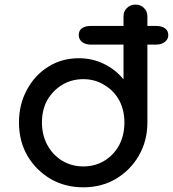

<svg xmlns="http://www.w3.org/2000/svg" viewBox="-20 -801 743 825"><path d="M369.1 -609.4Q346.7 -609.4 332 -621.1Q318.4 -632.8 318.4 -649.4Q318.4 -669.9 332 -679.7Q346.7 -689.5 369.1 -689.5Q462.9 -689.5 651.4 -689.5Q673.8 -689.5 688.5 -679.7Q703.1 -669.9 703.1 -649.4Q703.1 -632.8 688.5 -621.1Q673.8 -609.4 651.4 -609.4Q556.6 -609.4 369.1 -609.4ZM337.9 3.9Q259.8 3.9 197.3 -32.2Q134.8 -69.3 97.7 -131.8Q61.5 -195.3 61.5 -274.4Q61.5 -352.5 95.7 -415Q128.9 -477.5 186.5 -513.7Q245.1 -550.8 318.4 -550.8Q377 -550.8 426.8 -526.4Q476.6 -502 510.7 -460Q510.7 -549.8 510.7 -730.5Q510.7 -752.9 525.4 -766.6Q540 -781.2 561.5 -781.2Q585 -781.2 598.6 -766.6Q613.3 -752.9 613.3 -730.5Q613.3 -578.1 613.3 -274.4Q613.3 -195.3 576.2 -131.8Q540 -69.3 477.5 -32.2Q416 3.9 337.9 3.9ZM337.9 -85.9Q388.7 -85.9 428.7 -110.4Q468.8 -134.8 492.2 -177.7Q514.6 -220.7 514.6 -274.4Q514.6 -328.1 492.2 -370.1Q468.8 -412.1 428.7 -435.5Q388.7 -460.9 337.9 -460.9Q288.1 -460.9 247.1 -436.5Q207 -412.1 182.6 -370.1Q160.2 -328.1 160.2 -274.4Q160.2 -220.7 183.6 -177.7Q207 -134.8 247.1 -110.4Q288.1 -85.9 337.9 -85.9Z"/></svg>

Font: Abed
Style: Bold
Weight: 700
Designer: Johan Aakerlund
Version: Version 3.105